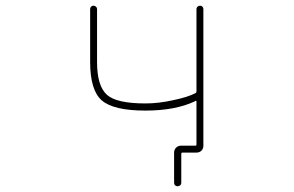

<svg xmlns="http://www.w3.org/2000/svg" viewBox="-20 -564 1040 679"><path d="M595.7 82V-24.4Q595.7 -34.2 602.5 -41.5Q609.4 -48.8 620.1 -48.8H670.9Q674.8 -48.8 674.8 -52.7V-204.1Q674.8 -209 670.9 -207L668 -205.1Q598.6 -172.9 494.1 -172.9Q381.8 -172.9 339.8 -209Q298.8 -245.1 298.8 -344.7V-532.2Q298.8 -537.1 302.2 -540.5Q305.7 -543.9 310.5 -543.9Q315.4 -543.9 319.3 -540.5Q323.2 -537.1 323.2 -532.2V-344.7Q323.2 -259.8 358.4 -228.5Q392.6 -198.2 494.1 -198.2Q542 -198.2 593.8 -210Q644.5 -220.7 670.9 -234.4Q674.8 -236.3 674.8 -241.2V-532.2Q674.8 -537.1 678.7 -540.5Q682.6 -543.9 687.5 -543.9Q692.4 -543.9 695.8 -540.5Q699.2 -537.1 699.2 -532.2V-48.8Q699.2 -38.1 692.4 -31.2Q685.5 -24.4 674.8 -24.4H625Q621.1 -24.4 621.1 -19.5V82Q621.1 87.9 617.2 91.3Q613.3 94.7 607.9 94.7Q602.5 94.7 599.1 91.3Q595.7 87.9 595.7 82Z"/></svg>

Font: Rounded-X Mgen+ 1mn thin
Style: Regular
Weight: 100
Designer: [Source Han Sans]
Ryoko NISHIZUKA  (kana & ideographs); Paul D. Hunt (Latin, Greek & Cyrillic); Wenlong ZHANG  (bopomofo
Version: Version 1.059.20150602